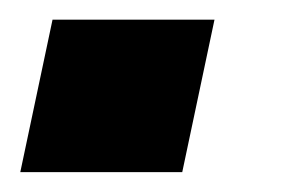

<svg xmlns="http://www.w3.org/2000/svg" viewBox="-53 -173 283 193"><path d="M-32.6 0 -0.2 -153.2H162.6L130.2 0Z"/></svg>

Font: Geist
Style: Italic
Weight: 400
Italic angle: -12°
Designer: Basement.studio, Andrés Briganti, Mateo Zaragoza
Foundry: Basement.studio, Vercel, Andrés Briganti, Guido Ferreyra, Mateo Zaragoza
Version: Version 1.500